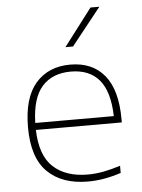

<svg xmlns="http://www.w3.org/2000/svg" viewBox="-56 -853 672 906"><g transform="rotate(-5 280.0 -399.5)"><path d="M324 9Q202 9 133 -58.5Q64 -126 64 -270Q64 -409.5 124.2 -478.8Q184.5 -548 288 -548Q392.5 -548 449.8 -478.5Q507 -409 507 -270V-255H100Q103.5 -133 163.2 -78.5Q223 -24 326 -24Q363 -24 401 -31.2Q439 -38.5 481 -52V-18Q440 -4.5 401.5 2.2Q363 9 324 9ZM288 -515Q200.5 -515 151.8 -460.5Q103 -406 100 -288H472Q469 -405 422.2 -460Q375.5 -515 288 -515ZM273 -632 407 -808H449L309 -632Z"/></g></svg>

Font: Encode Sans Expanded Expanded Thin
Style: Regular
Weight: 100
Width: 7
Designer: Multiple Designers
Foundry: Impallari Type
Version: Version 3.000; ttfautohint (v1.8.3) -l 8 -r 50 -G 200 -x 14 